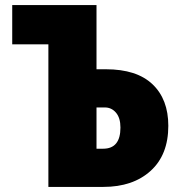

<svg xmlns="http://www.w3.org/2000/svg" viewBox="-20 -734 707 754"><path d="M170 0H386Q502 0 571.5 -63Q641 -126 641 -240Q641 -344 579 -403Q517 -462 396 -462H359V-714H28V-560H170ZM359 -150V-312H392Q418 -312 435.5 -291.5Q453 -271 453 -233Q453 -150 385 -150Z"/></svg>

Font: Noto Sans Display SemiCondensed Black
Style: Regular
Weight: 900
Width: 4
Designer: Monotype Design Team
Foundry: Monotype Imaging Inc.
Version: Version 1.900